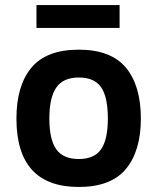

<svg xmlns="http://www.w3.org/2000/svg" viewBox="-20 -723 621 758"><path d="M536.1 -254.9Q536.1 -127 477.1 -55.9Q418 15.1 291 15.1Q44.9 15.1 44.9 -254.9Q44.9 -384.8 104 -455.8Q163.1 -526.9 291 -526.9Q418 -526.9 477.1 -455.8Q536.1 -384.8 536.1 -254.9ZM405.8 -254.9Q405.8 -339.4 379.4 -378.2Q353 -417 291 -417Q229.5 -417 202.1 -377.2Q174.8 -337.4 174.8 -254.9Q174.8 -172.9 201.9 -134Q229 -95.2 291 -95.2Q352.1 -95.2 378.9 -133.5Q405.8 -171.9 405.8 -254.9ZM124 -612.8V-703.1H452.1V-612.8Z"/></svg>

Font: Clear Sans
Style: Bold
Weight: 700
Foundry: Intel Corporation
Version: Version 1.00